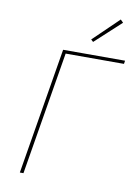

<svg xmlns="http://www.w3.org/2000/svg" viewBox="-102 -1031 804 1099"><g transform="rotate(10 300.0 -481.5)"><path d="M92 0 214 -735H574L571 -716H232L113 0ZM375 -809 362 -821 509 -963 525 -947Z"/></g></svg>

Font: Iosevka SS04 Thin Extended
Style: Italic
Weight: 100
Width: 7
Italic angle: -9°
Monospace: yes
Designer: Belleve Invis
Foundry: Belleve Invis
Version: Version 19.0.0; ttfautohint (v1.8.4)